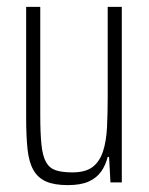

<svg xmlns="http://www.w3.org/2000/svg" viewBox="-20 -530 433 558"><path d="M177 8Q138 8 114 -2.5Q90 -13 77 -36Q64 -59 60 -96.5Q56 -134 56 -189V-510H97V-197Q97 -143 100.5 -109.5Q104 -76 114 -58.5Q124 -41 142.5 -35Q161 -29 190 -29Q229 -29 249.5 -45Q270 -61 279.5 -90.5Q289 -120 291 -160Q293 -200 293 -247V-510H334V0H301L297 -74H293Q287 -50 274 -31.5Q261 -13 238 -2.5Q215 8 177 8Z"/></svg>

Font: Saira ExtraCondensed ExtraLight
Style: Regular
Weight: 250
Width: 2
Designer: Hector Gatti with collaboration of the Omnibus-Type team
Foundry: Omnibus-Type
Version: Version 1.101